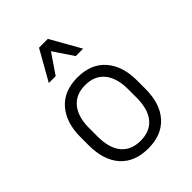

<svg xmlns="http://www.w3.org/2000/svg" viewBox="-214 -849 969 969"><g transform="rotate(-45 270.0 -365.0)"><path d="M472 -274V-214Q472 -108 419 -49Q366 10 270 10Q173 10 120.5 -49Q68 -108 68 -214V-274Q68 -376 120.5 -436.5Q173 -497 270 -497Q367 -497 419.5 -436.5Q472 -376 472 -274ZM409 -274Q409 -354 373 -398Q337 -442 270 -442Q203 -442 167 -398Q131 -354 131 -274V-214Q131 -131 167 -88Q203 -45 270 -45Q337 -45 373 -88Q409 -131 409 -214ZM340 -579 269 -685 197 -579H148L239 -740H302L393 -579Z"/></g></svg>

Font: Inria Sans Light
Style: Regular
Weight: 300
Designer: Black Foundry Team
Foundry: Black Foundry
Version: Version 1.2; ttfautohint (v1.8.3)